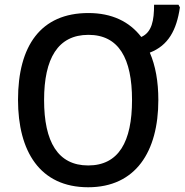

<svg xmlns="http://www.w3.org/2000/svg" viewBox="-20 -780 779 810"><path d="M648 -358C648 -436 636 -503 612 -558C690 -588 725 -653 739 -749L733 -760H630C630 -694 621 -644 576 -624C526 -689 452 -725 353 -725C152 -725 56 -587 56 -359C56 -142 148 10 352 10C552 10 648 -140 648 -358ZM166 -358C166 -533 224 -633 353 -633C481 -633 537 -534 537 -358C537 -181 480 -82 352 -82C224 -82 166 -182 166 -358Z"/></svg>

Font: Noto Sans SemiCondensed Medium
Style: Regular
Weight: 500
Width: 4
Designer: Monotype Design Team
Foundry: Monotype Imaging Inc.
Version: Version 2.013